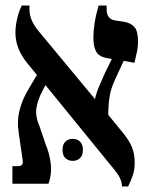

<svg xmlns="http://www.w3.org/2000/svg" viewBox="-20 -667 540 697"><path d="M25 0V-64H46Q67 -64 62 -88L48 -184Q41 -228 51.5 -268.5Q62 -309 84 -344L114 -395L82 -434Q60 -460 48 -488.5Q36 -517 36 -549Q36 -571 42 -598Q48 -625 59 -647H87V-632Q87 -593 121 -553L325 -307Q328 -325 339 -351.5Q350 -378 361 -402L386 -453L369 -456Q340 -461 329.5 -479Q319 -497 319 -531Q319 -554 323.5 -583.5Q328 -613 338 -647H367V-634Q367 -598 397 -593L430 -588Q454 -584 467.5 -569.5Q481 -555 481 -517Q481 -497 477.5 -480Q474 -463 468 -439L429 -446L398 -379Q382 -345 377.5 -314Q373 -283 373 -250L427 -184Q449 -157 459 -132.5Q469 -108 469 -76Q469 -52 462.5 -32Q456 -12 445 10H423Q422 -8 414 -23.5Q406 -39 382 -67L145 -358L135 -339Q116 -303 112 -273.5Q108 -244 124 -207L146 -142Q159 -112 164 -74.5Q169 -37 156 0ZM207 -123Q207 -143 217.5 -153Q228 -163 244 -163Q260 -163 270.5 -153Q281 -143 281 -123Q281 -103 270.5 -93Q260 -83 244 -83Q228 -83 217.5 -93Q207 -103 207 -123Z"/></svg>

Font: Noto Serif Hebrew Condensed
Style: Bold
Weight: 700
Width: 3
Designer: Monotype Design Team
Foundry: Monotype Imaging Inc.
Version: Version 2.004; ttfautohint (v1.8.4.7-5d5b)